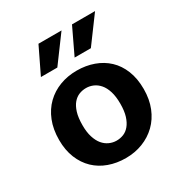

<svg xmlns="http://www.w3.org/2000/svg" viewBox="-166 -819 901 952"><g transform="rotate(-30 284.0 -343.0)"><path d="M529 -242Q529 -183 510 -136Q491 -89 457.5 -56.5Q424 -24 379 -6.5Q334 11 282 11Q230 11 185.5 -5Q141 -21 108.5 -52Q76 -83 57.5 -128.5Q39 -174 39 -232Q39 -293 58 -340.5Q77 -388 110.5 -420.5Q144 -453 189 -470Q234 -487 286 -487Q338 -487 382.5 -471Q427 -455 459.5 -424.5Q492 -394 510.5 -348Q529 -302 529 -242ZM392 -237Q392 -278 383 -307Q374 -336 358.5 -354Q343 -372 323.5 -380.5Q304 -389 283 -389Q262 -389 243 -381.5Q224 -374 209 -356.5Q194 -339 185 -310Q176 -281 176 -237Q176 -198 185 -169.5Q194 -141 209 -123Q224 -105 244 -96Q264 -87 285 -87Q306 -87 325 -94.5Q344 -102 359 -120Q374 -138 383 -166.5Q392 -195 392 -237ZM211 -548H117L189 -697H321ZM403 -548H310L381 -697H513Z"/></g></svg>

Font: Ek Mukta
Style: Bold
Weight: 700
Designer: Girish Dalvi and Yashodeep Gholap
Foundry: Ek Type
Version: Version 2.538;PS 1.002;hotconv 16.6.51;makeotf.lib2.5.65220;